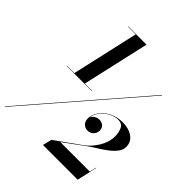

<svg xmlns="http://www.w3.org/2000/svg" viewBox="-260 -957 1208 1208"><g transform="rotate(45 344.0 -352.5)"><path d="M79 -358.5H145.5L246 -803.5H176V-806H340L238.5 -358.5H304V-356H79ZM631.5 -650H636L-12.5 100H-17ZM634.5 101H325.5L340 41L499.5 -73Q547 -105.5 577.8 -156.5Q608.5 -207.5 608.5 -258Q608.5 -291 596 -318.8Q583.5 -346.5 547.5 -346.5Q519.5 -346.5 489.5 -331Q459.5 -315.5 437.2 -289.2Q415 -263 410.5 -230.5Q416.5 -244 431.8 -253.5Q447 -263 463.5 -263Q484.5 -263 499.5 -250.8Q514.5 -238.5 514.5 -216Q514.5 -192.5 498.8 -176.8Q483 -161 459.5 -161Q438 -161 422.5 -175.5Q407 -190 407 -217Q407 -252 429.8 -283.8Q452.5 -315.5 491.8 -335.2Q531 -355 579.5 -355Q634 -355 669.5 -330Q705 -305 705 -261Q705 -234.5 686.8 -210.8Q668.5 -187 641.5 -166.5Q614.5 -146 587.2 -129.2Q560 -112.5 542 -100.5L390 11H652L662.5 -34H665Z"/></g></svg>

Font: Bodoni* 36pt
Style: Bold Italic
Weight: 700
Italic angle: -13°
Version: Version 2.3